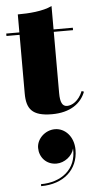

<svg xmlns="http://www.w3.org/2000/svg" viewBox="-64 -627 530 1063"><g transform="rotate(-5 201.0 -96.0)"><path d="M402 -102 389.5 -106.5C367.5 -52.5 330 -31.5 302.5 -31.5C275.5 -31.5 264.5 -56 264.5 -106V-446.5H371.5V-460H264.5V-590C214.5 -565 134.5 -560 74.5 -560V-460H1.5V-446.5H74.5V-121C74.5 -36 103.5 7 215.5 7C316.5 7 378 -38 402 -102ZM122 186.5C122 236.5 158 281.5 216.5 281.5C260.5 281.5 304.5 248 314.5 206C321 325 230 387.5 120.5 387.5V398.5C244.5 398.5 327.5 325.5 327.5 214.5C327.5 140 279 91 223.5 91C169 91 122 136 122 186.5Z"/></g></svg>

Font: Bodoni* 16pt Fatface
Style: Regular
Weight: 900
Version: Version 2.3